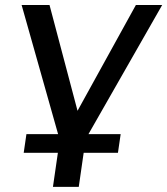

<svg xmlns="http://www.w3.org/2000/svg" viewBox="-20 -559 665 763"><path d="M293 183.6 312.5 48.3H448.7L459.5 -25.9H331.5L624.5 -539.1H520L288.1 -118.7L176.8 -539.1H65.9L210.9 -25.9H85L74.2 48.3H210L190.4 183.6Z"/></svg>

Font: Winston
Style: Italic
Weight: 400
Italic angle: -8.13011°
Designer: Vernon Adams, Kim Jin-seong, David Berlow, Cristiano Sobral
Foundry: The Winston Project Authors
Version: Version 3.004